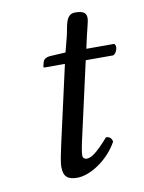

<svg xmlns="http://www.w3.org/2000/svg" viewBox="-70 -611 504 672"><g transform="rotate(-10 182.0 -275.5)"><path d="M186 -429 133 -426C114 -425 107 -417 105 -409C104 -406 101 -394 101 -392C101 -390 104 -390 107 -390H177L116 -118C109 -86 102 -55 102 -36C102 0 120 10 151 10C196 10 262 -31 296 -93C293 -106 286 -112 274 -112C228 -60 210 -50 194 -50C191 -50 181 -52 181 -64C181 -73 184 -93 192 -127L251 -390H349C361 -395 370 -421 359 -429H260L270 -474C274 -493 283 -522 283 -534C283 -551 275 -561 243 -561C207 -561 209 -516 199 -479Z"/></g></svg>

Font: Libertinus Serif
Style: Italic
Weight: 400
Italic angle: -12°
Designer: Philipp H. Poll, Khaled Hosny
Foundry: Caleb Maclennan
Version: Version 7.050;RELEASE